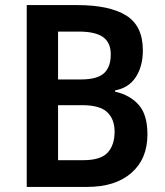

<svg xmlns="http://www.w3.org/2000/svg" viewBox="-20 -785 648 754"><path d="M284 -765Q409 -765 475 -724.5Q541 -684 541 -587Q541 -525 513.5 -482.5Q486 -440 432 -430V-425Q490 -412 524.5 -373.5Q559 -335 559 -257Q559 -161 496 -106Q433 -51 323 -51H85V-765ZM297 -473Q362 -473 388.5 -497.5Q415 -522 415 -571Q415 -618 384.5 -639.5Q354 -661 289 -661H208V-473ZM208 -372V-156H308Q375 -156 402.5 -185.5Q430 -215 430 -268Q430 -317 401 -344.5Q372 -372 302 -372Z"/></svg>

Font: Noto Sans Tamil UI SemiCondensed SemiBold
Style: Regular
Weight: 600
Width: 4
Designer: Jelle Bosma - Monotype Design Team
Foundry: Monotype Imaging Inc.
Version: Version 2.004; ttfautohint (v1.8.4.7-5d5b)